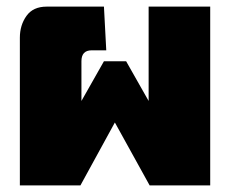

<svg xmlns="http://www.w3.org/2000/svg" viewBox="-20 -560 695 580"><path d="M40 0V-446Q40 -484 60 -512Q80 -540 121 -540H294L301 -408H257Q226 -408 226 -375V-255L294 -375H361L429 -255V-540H615V0H432L327 -190L223 0Z"/></svg>

Font: Kanit ExtraBold
Style: Regular
Weight: 800
Designer: Katatrad Team
Foundry: CadsonDemak
Version: Version 2.000; ttfautohint (v1.8.3)